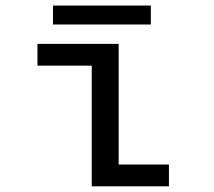

<svg xmlns="http://www.w3.org/2000/svg" viewBox="-20 -654 750 674"><path d="M396.5 -76.5H573V0H302V-423.5H111.5V-500H396.5ZM166 -634.5H509.5V-568H166Z"/></svg>

Font: League Mono
Style: Regular
Weight: 400
Width: 6
Designer: Tyler Finck
Foundry: The League of Moveable Type / Tyler Finck
Version: Version 2.300;RELEASE